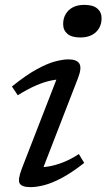

<svg xmlns="http://www.w3.org/2000/svg" viewBox="-20 -759 438 789"><path d="M70 -67 223.5 -462 242 -433Q220 -434 191.8 -428.5Q163.5 -423 129 -408.2Q94.5 -393.5 53 -367.5L29 -403.5Q88.5 -451.5 132.5 -475.2Q176.5 -499 208.2 -507Q240 -515 261 -515Q295 -515 306 -497.8Q317 -480.5 300.5 -438L147 -42L129 -72Q152 -70.5 179.8 -75Q207.5 -79.5 239 -91.8Q270.5 -104 304 -126L326 -89.5Q275 -49.5 234.5 -28Q194 -6.5 162 1.8Q130 10 105.5 10Q70 10 61 -5Q52 -20 70 -67ZM239.5 -660Q239.5 -683 249.8 -700.8Q260 -718.5 279.2 -728.8Q298.5 -739 326.5 -739Q362 -739 379.8 -724Q397.5 -709 397.5 -684Q397.5 -661 387.2 -643.2Q377 -625.5 357.5 -615.2Q338 -605 310 -605Q274.5 -605 257 -620Q239.5 -635 239.5 -660Z"/></svg>

Font: Newsreader 7pt
Style: Italic
Weight: 400
Italic angle: -17°
Designer: Hugues Gentile
Foundry: Production Type
Version: Version 1.003